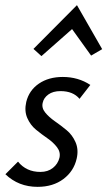

<svg xmlns="http://www.w3.org/2000/svg" viewBox="-20 -720 417 746"><path d="M279 -700 377 -529 334 -504 260 -607 141 -502 110 -530ZM126 6Q52 6 1 -43L50 -92Q82 -52 137 -52Q166 -52 185.5 -67.5Q205 -83 211 -107Q216 -129 201.5 -148Q187 -167 164.5 -182.5Q142 -198 120 -216Q98 -234 86 -261.5Q74 -289 82 -324Q93 -369 131 -395Q169 -421 224 -421Q284 -421 331 -390L289 -336Q264 -366 215 -366Q186 -366 168 -353Q150 -340 146 -321Q141 -301 155.5 -283Q170 -265 193 -249Q216 -233 238.5 -214.5Q261 -196 273.5 -167.5Q286 -139 278 -104Q267 -55 226.5 -24.5Q186 6 126 6Z"/></svg>

Font: EauTestInfant Medium
Style: Italic
Weight: 500
Italic angle: -12°
Designer: Christian Thalmann (Catharsis Fonts)
Version: Version 0.001;PS 000.001;hotconv 1.0.88;makeotf.lib2.5.64775